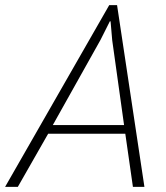

<svg xmlns="http://www.w3.org/2000/svg" viewBox="-38 -731 648 751"><path d="M452.1 -208H150.4L31.7 0H-18.1L389.2 -710.9H419.9L526.9 0H481.9ZM168.5 -241.7H447.3L400.9 -573.7L394.5 -647.5H391.6L355 -574.7Z"/></svg>

Font: Ufes Sans Thin
Style: Italic
Weight: 100
Designer: Ricardo Esteves & Thais Bronze
Foundry: ProDesignUfes - Ricardo Esteves, Thais Bronze
Version: Version 2.0